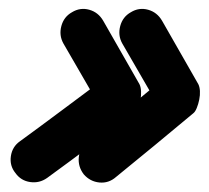

<svg xmlns="http://www.w3.org/2000/svg" viewBox="-20 -476 462 424"><path d="M139 -449Q157 -460 177 -454.5Q197 -449 208 -430Q228 -395 248 -360Q268 -325 288 -290Q291 -284 291.5 -274.5Q292 -265 290 -255Q288 -245 284 -236.5Q280 -228 275 -224Q227 -189 179.5 -153.5Q132 -118 84 -83Q84 -83 84 -83Q84 -83 84 -83Q67 -71 46.5 -74Q26 -77 14 -94Q1 -110 4 -131Q7 -152 24 -164Q72 -199 119.5 -234.5Q167 -270 214 -305Q220 -309 219.5 -297Q219 -285 216 -270Q213 -256 208.5 -245Q204 -234 201 -239Q181 -275 160.5 -310Q140 -345 120 -380Q110 -398 115.5 -418.5Q121 -439 139 -449ZM250 -380Q240 -398 245.5 -418.5Q251 -439 269 -449Q287 -460 307 -454.5Q327 -449 338 -430Q358 -395 378 -360Q398 -325 418 -290Q421 -284 421.5 -275Q422 -266 420 -256Q418 -246 414.5 -237.5Q411 -229 407 -226Q364 -190 321.5 -155Q279 -120 236 -85Q236 -85 236 -85Q236 -85 236 -85Q220 -71 199.5 -73Q179 -75 165 -91Q152 -108 154 -128.5Q156 -149 172 -163Q215 -198 257.5 -233Q300 -268 342 -303Q347 -307 347 -295.5Q347 -284 344 -270Q341 -256 337.5 -245Q334 -234 331 -239Q311 -275 290.5 -310Q270 -345 250 -380Q250 -380 250 -380Q250 -380 250 -380Z"/></svg>

Font: FRB American Cursive Ultra
Style: Bold Italic
Weight: 1000
Italic angle: -25°
Version: Version 2.0;Modular Font Editor K font №1